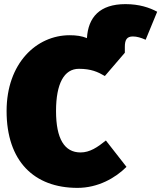

<svg xmlns="http://www.w3.org/2000/svg" viewBox="-20 -890 783 932"><path d="M589 -870C464 -870 408 -806 402 -705C378 -715 351 -719 318 -719C157 -719 12 -583 12 -351C12 -108 145 22 356 22C456 22 540 -26 594 -80L494 -208C453 -175 416 -150 371 -150C293 -150 252 -216 252 -351C252 -484 291 -556 363 -556C422 -556 455 -541 489 -521L586 -634V-663C586 -697 596 -713 625 -713C645 -713 664 -707 687 -697L743 -833C706 -853 656 -870 589 -870Z"/></svg>

Font: Fira Sans Ultra
Style: Regular
Weight: 950
Designer: Carrois Corporate & Edenspiekermann AG
Foundry: Carrois Corporate GbR & Edenspiekermann AG
Version: Version 4.203;PS 004.203;hotconv 1.0.88;makeotf.lib2.5.64775